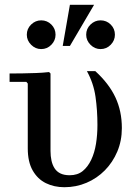

<svg xmlns="http://www.w3.org/2000/svg" viewBox="-20 -772 576 802"><path d="M249 10Q206 10 171.5 -7Q137 -24 116.5 -60Q96 -96 96 -152V-423L90 -430H20V-465Q46 -465 74.5 -465.5Q103 -466 131 -467Q159 -468 185 -471L191 -465V-141Q191 -120 195 -101.5Q199 -83 208 -69Q217 -55 232.5 -47.5Q248 -40 271 -40Q304 -40 325.5 -57.5Q347 -75 361 -104.5Q375 -134 381 -171.5Q387 -209 387 -250Q387 -311 379 -367.5Q371 -424 343 -475H378Q435 -423 462 -365.5Q489 -308 489 -237Q489 -184 470 -139Q451 -94 418 -60.5Q385 -27 341.5 -8.5Q298 10 249 10ZM152 -567Q128 -567 110 -585Q92 -603 92 -627Q92 -652 110 -669.5Q128 -687 152 -687Q177 -687 194.5 -669.5Q212 -652 212 -627Q212 -603 194.5 -585Q177 -567 152 -567ZM400 -567Q376 -567 358 -585Q340 -603 340 -627Q340 -652 358 -669.5Q376 -687 400 -687Q425 -687 442.5 -669.5Q460 -652 460 -627Q460 -603 442.5 -585Q425 -567 400 -567ZM373 -752 272 -580H242L272 -752Z"/></svg>

Font: Brygada 1918 Medium
Style: Regular
Weight: 500
Designer: Mateusz Machalski | Borys Kosmynka | Przemek Hoffer
Foundry: NIEPODLEGLA 2018
Version: Version 3.006